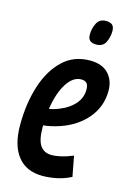

<svg xmlns="http://www.w3.org/2000/svg" viewBox="-116 -802 595 870"><g transform="rotate(15 181.5 -366.5)"><path d="M306 -21Q276 -5 241 2.5Q206 10 173 10Q97 10 56.5 -41Q16 -92 16 -187Q16 -287 42 -369.5Q68 -452 119.5 -501.5Q171 -551 247 -551Q304 -551 333.5 -520Q363 -489 363 -440Q363 -366 316.5 -310.5Q270 -255 193 -229Q155 -216 117 -212V-205Q117 -144 135 -118Q153 -92 188 -92Q209 -92 234.5 -98Q260 -104 288 -116ZM231 -458Q193 -458 164 -413Q135 -368 123 -291Q148 -295 171 -305Q214 -322 239.5 -351.5Q265 -381 265 -419Q265 -440 256.5 -449Q248 -458 231 -458ZM254 -628Q236 -628 225.5 -636Q215 -644 215 -665Q215 -692 227.5 -717.5Q240 -743 271 -743Q290 -743 300 -734.5Q310 -726 310 -705Q310 -678 298 -653Q286 -628 254 -628Z"/></g></svg>

Font: Georama Condensed SemiBold
Style: Italic
Weight: 600
Width: 3
Italic angle: -9°
Designer: Jean-Baptiste Levee
Foundry: Production Type
Version: Version 1.000